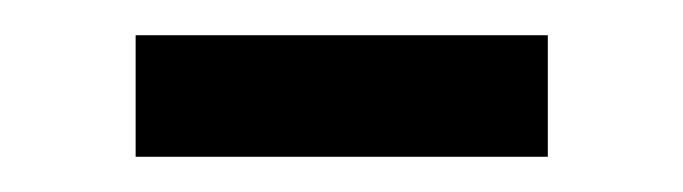

<svg xmlns="http://www.w3.org/2000/svg" viewBox="-20 -323 388 109"><path d="M291 -234H57V-303H291Z"/></svg>

Font: Hind Vadodara
Style: Regular
Weight: 400
Designer: Hitesh Malaviya
Foundry: Indian Type Foundry
Version: Version 1.001;PS 1.0;hotconv 1.0.86;makeotf.lib2.5.63406; tt